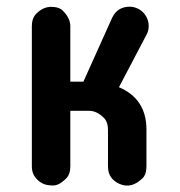

<svg xmlns="http://www.w3.org/2000/svg" viewBox="-20 -551 544 580"><path d="M339.4 -287.6Q422.4 -252 422.4 -159.7V-47.9Q422.4 -23.9 410.2 -12.2Q377 20 341.8 4.9Q306.2 -10.7 306.2 -47.9V-158.2Q306.2 -182.6 293.9 -194.8Q272.5 -216.3 249 -216.3H192.4V-47.9Q192.4 -24.4 179.7 -11.7Q158.7 9.3 140.6 9.3Q122.6 9.3 111.8 4.6Q101.1 0 93.3 -7.8Q76.2 -23.9 76.2 -47.9V-471.7Q76.2 -495.6 88.9 -508.8Q109.4 -530.3 134.8 -530.3Q159.2 -530.3 170.9 -517.6Q192.4 -495.6 192.4 -471.7V-304.2H231.9L319.3 -498.5Q335.4 -530.8 372.1 -530.8Q385.3 -530.8 398.9 -523.7Q412.6 -516.6 420.9 -502.4Q429.2 -488.3 429.2 -472.9Q429.2 -457.5 422.4 -445.8Z"/></svg>

Font: Supermercado
Style: Regular
Weight: 400
Designer: James Grieshaber
Foundry: James Grieshaber
Version: Version 1.002